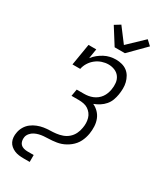

<svg xmlns="http://www.w3.org/2000/svg" viewBox="-287 -1083 1175 1395"><g transform="rotate(30 300.0 -385.5)"><path d="M336 -815 249 -953 296 -982 386 -863 515 -986 555 -949 422 -815ZM166 215Q146 215 126.5 212.5Q107 210 89.5 202.5Q72 195 58 183Q44 171 36 154.5Q28 138 26.5 118Q25 98 29 79Q33 53 47 29Q61 5 82.5 -11.5Q104 -28 129.5 -38Q155 -48 180.5 -52Q206 -56 231 -56.5Q256 -57 282 -60Q308 -63 333.5 -72Q359 -81 379.5 -99Q400 -117 412 -141.5Q424 -166 428 -192Q432 -213 431.5 -233.5Q431 -254 425.5 -273.5Q420 -293 408 -308.5Q396 -324 380 -334.5Q364 -345 343.5 -349Q323 -353 302 -353H241L251 -411H312Q330 -411 348 -414Q366 -417 383.5 -424Q401 -431 416.5 -443Q432 -455 443 -470.5Q454 -486 460.5 -503.5Q467 -521 470 -539Q475 -567 472 -594.5Q469 -622 454 -643Q439 -664 414 -674.5Q389 -685 361 -685Q334 -685 307 -676Q280 -667 257 -649Q234 -631 218.5 -606Q203 -581 198 -554H133L163 -735H228L215 -654Q231 -675 251.5 -691.5Q272 -708 294.5 -720Q317 -732 341.5 -737.5Q366 -743 390 -743Q416 -743 440.5 -736.5Q465 -730 484 -715.5Q503 -701 515 -680Q527 -659 533 -635Q539 -611 538.5 -585Q538 -559 534 -534Q530 -509 521 -484.5Q512 -460 494.5 -439.5Q477 -419 454 -404.5Q431 -390 407 -381Q433 -369 453 -348.5Q473 -328 483.5 -301Q494 -274 495.5 -243Q497 -212 492 -181Q489 -163 483.5 -145.5Q478 -128 469.5 -111Q461 -94 448.5 -79Q436 -64 421 -52Q406 -40 389 -30.5Q372 -21 354.5 -15Q337 -9 319 -6Q301 -3 283 -1.5Q265 0 247.5 0.5Q230 1 211.5 2.5Q193 4 175 8.5Q157 13 140 21.5Q123 30 110 45.5Q97 61 94 78Q91 95 94.5 111Q98 127 108 137.5Q118 148 134 152.5Q150 157 166 157H218V215Z"/></g></svg>

Font: Iosevka Etoile Light
Style: Italic
Weight: 300
Italic angle: -9°
Designer: Belleve Invis
Foundry: Belleve Invis
Version: Version 22.1.2; ttfautohint (v1.8.4)